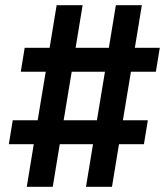

<svg xmlns="http://www.w3.org/2000/svg" viewBox="-20 -737 640 739"><path d="M183 -18H83L110 -182H14L29 -274H125L156 -461H60L75 -553H171L198 -717H298L271 -553H399L426 -717H526L499 -553H595L580 -461H484L453 -274H549L534 -182H438L411 -18H311L338 -182H210ZM353 -274 384 -461H256L225 -274Z"/></svg>

Font: Iosevka SmBd Ex Obl
Style: Regular
Weight: 600
Width: 7
Italic angle: -9°
Monospace: yes
Designer: Belleve Invis
Foundry: Belleve Invis
Version: Version 32.5.0; ttfautohint (v1.8.4)